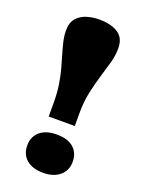

<svg xmlns="http://www.w3.org/2000/svg" viewBox="-140 -779 633 858"><g transform="rotate(20 176.5 -350.0)"><path d="M115 -230V-294Q115 -341 109 -380Q103 -419 94 -451.5Q85 -484 76.5 -512.5Q68 -541 62 -567Q56 -593 56 -619Q56 -656 74.5 -677Q93 -698 121.5 -706.5Q150 -715 180 -715Q235 -715 269 -693.5Q303 -672 303 -622Q303 -588 293 -552.5Q283 -517 271 -477.5Q259 -438 249 -392Q239 -346 239 -293V-230ZM177 15Q126 15 97.5 -9.5Q69 -34 69 -77Q69 -118 97.5 -142.5Q126 -167 177 -167Q230 -167 257.5 -142.5Q285 -118 285 -76Q285 -35 256 -10Q227 15 177 15Z"/></g></svg>

Font: Literata Black
Style: Regular
Weight: 900
Designer: Latin by Veronika Burian and Jose Scaglione. Greek by Irene Vlachou. Cyrillic by Vera Evstafieva.
Foundry: TypeTogether
Version: Version 3.103;gftools[0.9.29]